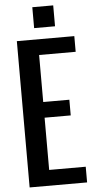

<svg xmlns="http://www.w3.org/2000/svg" viewBox="-67 -1106 555 1144"><g transform="rotate(-5 210.0 -534.0)"><path d="M171.9 -943.4V-1068.4H296.9V-943.4ZM62.5 0V-875H406.2V-781.2H187.5V-500H343.8V-406.2H187.5V-93.8H406.2V0Z"/></g></svg>

Font: Oswald-Regular
Style: Regular
Weight: 400
Designer: vernon adams
Foundry: vernon adams
Version: Version 2.002; ttfautohint (v0.92.18-e454-dirty) -l 8 -r 50 